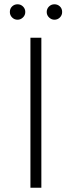

<svg xmlns="http://www.w3.org/2000/svg" viewBox="-20 -876 335 896"><path d="M122 -700H173V0H122ZM26 -820Q26 -836 36.5 -846Q47 -856 62 -856Q77 -856 87.5 -845.5Q98 -835 98 -820Q98 -805 87 -794.5Q76 -784 62 -784Q47 -784 36.5 -794.5Q26 -805 26 -820ZM198 -820Q198 -835 208.5 -845.5Q219 -856 234 -856Q249 -856 259.5 -846Q270 -836 270 -820Q270 -805 259.5 -794.5Q249 -784 234 -784Q220 -784 209 -794.5Q198 -805 198 -820Z"/></svg>

Font: Montserrat Atlas Light
Style: Regular
Weight: 300
Designer: Julieta Ulanovsky
Foundry: Julieta Ulanovsky
Version: Version 7.200